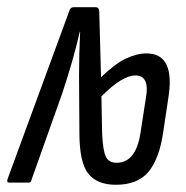

<svg xmlns="http://www.w3.org/2000/svg" viewBox="-45 -506 515 532"><path d="M276 6Q224 6 199.5 -25Q175 -56 175 -138L174 -295Q174 -357 177 -418H176Q169 -386 156.5 -341.5Q144 -297 127 -246L42 -7Q41 0 34 0H-20Q-27 0 -24 -10L146 -473Q149 -486 159 -486H220Q230 -486 230 -473L235 -292Q273 -329 303.5 -343.5Q334 -358 361 -358Q442 -358 421 -232L407 -138Q396 -65 366 -29.5Q336 6 276 6ZM278 -55Q331 -55 344 -136L359 -233Q371 -297 330 -297Q313 -297 290 -283.5Q267 -270 236 -239L238 -136Q240 -90 248 -72.5Q256 -55 278 -55Z"/></svg>

Font: Sofia Sans Extra Condensed
Style: Italic
Weight: 400
Italic angle: -9°
Designer: Botio Nikoltchev, Ani Petrova
Foundry: lettersoup
Version: Version 4.101; ttfautohint (v1.8.4.7-5d5b)